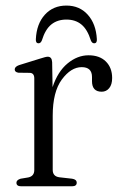

<svg xmlns="http://www.w3.org/2000/svg" viewBox="-20 -652 424 672"><path d="M162.5 -434.5 164 -347Q182 -401.5 216.5 -430Q251 -458.5 290 -458.5Q328.5 -458.5 350.5 -436.8Q372.5 -415 372.5 -379Q372.5 -356 362.2 -343.5Q352 -331 336 -331Q302 -331 302 -368V-382.5Q302 -417 266 -417Q228.5 -417 196.5 -373.8Q164.5 -330.5 164.5 -247V-57.5Q164.5 -34.5 188 -31.5L232.5 -26.5Q248.5 -24 248.5 -12.5Q248.5 0 232 0H54Q37.5 0 37.5 -12.5Q37.5 -22 52 -26.5L79 -31Q100 -35.5 100 -57V-377.5Q100 -396 85 -397L44.5 -397.5Q31.5 -399.5 31.5 -409Q31.5 -418.5 46.5 -424L119 -446.5Q140.5 -453.5 147 -453.5Q161.5 -453.5 162.5 -434.5ZM212.5 -583.5Q181 -583.5 159.8 -566.5Q138.5 -549.5 126.5 -510.5Q122.5 -500.5 115 -500.5Q104.5 -500.5 105.5 -515Q108 -568.5 137 -600.5Q166 -632.5 212.5 -632.5Q258.5 -632.5 287.2 -600.5Q316 -568.5 319 -515Q320 -500.5 309.5 -500.5Q302 -500.5 298 -510.5Q286 -549 265 -566.2Q244 -583.5 212.5 -583.5Z"/></svg>

Font: Fraunces 72pt Soft Light
Style: Regular
Weight: 300
Version: Version 1.000;[b76b70a41]